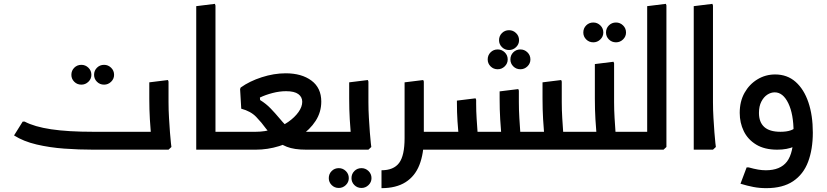

<svg xmlns="http://www.w3.org/2000/svg" viewBox="-20 -778 4298 998"><path d="M403 -338Q381 -338 366 -353Q351 -368 351 -389Q351 -411 366 -426Q381 -441 403 -441Q424 -441 439.5 -426Q455 -411 455 -389Q455 -368 439.5 -353Q424 -338 403 -338ZM521 -338Q499 -338 484 -353Q469 -368 469 -389Q469 -411 484 -426Q499 -441 521 -441Q542 -441 557.5 -426Q573 -411 573 -389Q573 -368 557.5 -353Q542 -338 521 -338Z M465 0Q390 0 314 -5.5Q238 -11 170 -27Q102 -43 53 -74L98 -146H108Q159 -119 246 -106Q333 -93 465 -93H763L761 0ZM765 0 768 -42Q768 -42 765 -74.5Q762 -107 759 -158Q756 -209 756 -265V-350L853 -362L856 -354V-247Q856 -206 858.5 -165Q861 -124 863.5 -89.5Q866 -55 868.5 -34.5Q871 -14 871 -14L856 0ZM670 0V-93H776V0ZM670 0Q659 0 654.5 -14Q650 -28 650 -48Q650 -68 654.5 -80.5Q659 -93 670 -93Z M1100 0 1000 -1V-746L1097 -758L1100 -749ZM1000 0V-93H1186V0ZM1186 0V-93Q1198 -93 1202 -80.5Q1206 -68 1206 -47Q1206 -27 1202 -13.5Q1198 0 1186 0Z M1186 0V-93H1309Q1357 -93 1401 -107Q1445 -121 1478.5 -144.5Q1512 -168 1531.5 -195.5Q1551 -223 1551 -249Q1551 -274 1530.5 -289Q1510 -304 1467 -304Q1433 -304 1396.5 -294.5Q1360 -285 1331 -271L1332 -258Q1363 -239 1387 -214Q1411 -189 1431 -165Q1451 -141 1465.5 -126.5Q1480 -112 1494 -105Q1508 -98 1526 -95.5Q1544 -93 1572 -93H1709V0H1572Q1509 0 1471 -15Q1433 -30 1409 -55.5Q1385 -81 1363 -109Q1340 -141 1311.5 -170.5Q1283 -200 1234 -213L1228 -315L1231 -323Q1277 -356 1340.5 -376.5Q1404 -397 1465 -397Q1548 -397 1599 -359Q1650 -321 1650 -250Q1650 -195 1620.5 -149.5Q1591 -104 1541 -70.5Q1491 -37 1431 -18.5Q1371 0 1309 0ZM1186 0Q1175 0 1170.5 -13.5Q1166 -27 1166 -48Q1166 -68 1170.5 -80.5Q1175 -93 1186 -93ZM1709 0V-93Q1721 -93 1725 -80.5Q1729 -68 1729 -47Q1729 -27 1725 -13.5Q1721 0 1709 0Z M1741 199Q1719 199 1704 184Q1689 169 1689 148Q1689 126 1704 111Q1719 96 1741 96Q1762 96 1777.5 111Q1793 126 1793 148Q1793 169 1777.5 184Q1762 199 1741 199ZM1859 199Q1837 199 1822 184Q1807 169 1807 148Q1807 126 1822 111Q1837 96 1859 96Q1880 96 1895.5 111Q1911 126 1911 148Q1911 169 1895.5 184Q1880 199 1859 199Z M1804 0 1807 -42Q1807 -42 1804 -74.5Q1801 -107 1798 -158Q1795 -209 1795 -265V-350L1892 -362L1895 -354V-247Q1895 -206 1897.5 -165Q1900 -124 1902.5 -89.5Q1905 -55 1907.5 -34.5Q1910 -14 1910 -14L1895 0ZM1709 0V-93H1815V0ZM1709 0Q1698 0 1693.5 -13.5Q1689 -27 1689 -48Q1689 -68 1693.5 -80.5Q1698 -93 1709 -93Z M2163 0V-93H2269V0ZM2269 0V-93Q2281 -93 2285 -80.5Q2289 -68 2289 -47Q2289 -27 2285 -13.5Q2281 0 2269 0ZM1963 200V107Q2026 107 2054.5 69Q2083 31 2083 -60V-350L2180 -362L2183 -354V-60Q2183 21 2160 79.5Q2137 138 2088 169Q2039 200 1963 200Z M2567 -418Q2545 -418 2530 -433Q2515 -448 2515 -469Q2515 -491 2530 -506Q2545 -521 2567 -521Q2588 -521 2603.5 -506Q2619 -491 2619 -469Q2619 -448 2603.5 -433Q2588 -418 2567 -418ZM2685 -418Q2663 -418 2648 -433Q2633 -448 2633 -469Q2633 -491 2648 -506Q2663 -521 2685 -521Q2706 -521 2721.5 -506Q2737 -491 2737 -469Q2737 -448 2721.5 -433Q2706 -418 2685 -418ZM2626 -518Q2604 -518 2589 -533Q2574 -548 2574 -569Q2574 -591 2589 -606Q2604 -621 2626 -621Q2647 -621 2662.5 -606Q2678 -591 2678 -569Q2678 -548 2662.5 -533Q2647 -518 2626 -518Z M2880 0V-93H2986V0ZM2986 0V-93Q2998 -93 3002 -80.5Q3006 -68 3006 -47Q3006 -27 3002 -13.5Q2998 0 2986 0ZM2269 0V-93H2843V0ZM2586 0 2589 -42Q2589 -42 2586 -74.5Q2583 -107 2580 -158Q2577 -209 2577 -265V-303L2674 -315L2677 -307V-247Q2677 -206 2679.5 -165Q2682 -124 2684.5 -89.5Q2687 -55 2689.5 -34.5Q2692 -14 2692 -14L2677 0ZM2364 0 2367 -42Q2367 -42 2364 -71.5Q2361 -101 2358 -147.5Q2355 -194 2355 -246V-255L2452 -267L2455 -259V-238Q2455 -201 2457.5 -161.5Q2460 -122 2462.5 -88.5Q2465 -55 2467.5 -34.5Q2470 -14 2470 -14L2455 0ZM2809 0 2812 -42Q2812 -42 2809 -74.5Q2806 -107 2803 -158Q2800 -209 2800 -265V-350L2897 -362L2900 -354V-247Q2900 -206 2902.5 -165Q2905 -124 2907.5 -89.5Q2910 -55 2912.5 -34.5Q2915 -14 2915 -14L2900 0ZM2269 0Q2258 0 2253.5 -14Q2249 -28 2249 -48Q2249 -68 2253.5 -80.5Q2258 -93 2269 -93Z M3064 -558Q3042 -558 3027 -573Q3012 -588 3012 -609Q3012 -631 3027 -646Q3042 -661 3064 -661Q3085 -661 3100.5 -646Q3116 -631 3116 -609Q3116 -588 3100.5 -573Q3085 -558 3064 -558ZM3182 -558Q3160 -558 3145 -573Q3130 -588 3130 -609Q3130 -631 3145 -646Q3160 -661 3182 -661Q3203 -661 3218.5 -646Q3234 -631 3234 -609Q3234 -588 3218.5 -573Q3203 -558 3182 -558Z M3143 0V-93H3258V0ZM3258 0V-93Q3270 -93 3274 -80.5Q3278 -68 3278 -47Q3278 -27 3274 -13.5Q3270 0 3258 0ZM3072 -329V-445L3169 -457L3172 -449V-329ZM3081 0 3084 -42Q3084 -42 3081 -74.5Q3078 -107 3075 -158Q3072 -209 3072 -265V-350L3169 -362L3172 -354V-247Q3172 -206 3174.5 -165Q3177 -124 3179.5 -89.5Q3182 -55 3184.5 -34.5Q3187 -14 3187 -14L3172 0ZM2986 0V-93H3092V0ZM2986 0Q2975 0 2970.5 -14Q2966 -28 2966 -48Q2966 -68 2970.5 -80.5Q2975 -93 2986 -93Z M3344 0V-746L3441 -758L3444 -750V-14L3429 0ZM3258 0V-93H3405V0ZM3258 0Q3247 0 3242.5 -13.5Q3238 -27 3238 -48Q3238 -68 3242.5 -80.5Q3247 -93 3258 -93Z M3586 0V-746L3683 -758L3686 -749V-247Q3686 -206 3688.5 -165Q3691 -124 3693.5 -89.5Q3696 -55 3698.5 -34.5Q3701 -14 3701 -14L3686 0Z M4020 0Q3954 0 3910.5 -26.5Q3867 -53 3846 -96.5Q3825 -140 3825 -191Q3825 -251 3850 -295.5Q3875 -340 3917 -365.5Q3959 -391 4009 -391Q4072 -391 4115.5 -352.5Q4159 -314 4182 -246Q4205 -178 4205 -89H4105Q4105 -185 4077.5 -241.5Q4050 -298 4007 -298Q3987 -298 3968.5 -286Q3950 -274 3937.5 -250Q3925 -226 3925 -191Q3925 -143 3952.5 -118Q3980 -93 4037 -93Q4070 -93 4091.5 -101Q4113 -109 4128 -126L4168 -60Q4145 -33 4108.5 -16.5Q4072 0 4020 0ZM3963 200Q3928 200 3896.5 194Q3865 188 3829 177L3861 92H3871Q3900 100 3920.5 103.5Q3941 107 3961 107Q4036 107 4070.5 62Q4105 17 4105 -89H4205Q4205 -2 4180.5 63Q4156 128 4102.5 164Q4049 200 3963 200Z"/></svg>

Font: Fustat SemiBold
Style: Regular
Weight: 600
Designer: Mohamed Gaber, Khaled Hosny, Laura Garcia Mut
Foundry: Kief Type Foundry, Alif Type Foundry, Hard Type Foundry
Version: Version 1.007